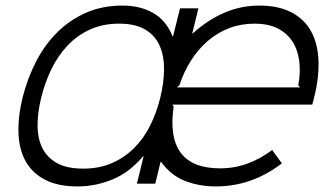

<svg xmlns="http://www.w3.org/2000/svg" viewBox="-20 -660 1197 690"><path d="M1058 -346 1052 -354Q1061 -403 1055 -443.5Q1049 -484 1029.5 -513Q1010 -542 976.5 -558.5Q943 -575 895 -575Q846 -575 804 -559Q762 -543 727.5 -513.5Q693 -484 667 -443.5Q641 -403 625 -354L616 -346ZM538 0H472L496 -98H494Q445 -40 384 -15Q323 10 259 10Q189 10 143 -13.5Q97 -37 73 -79Q49 -121 46.5 -179.5Q44 -238 61 -309Q79 -380 110.5 -440.5Q142 -501 187.5 -545.5Q233 -590 291 -615Q349 -640 420 -640Q483 -640 529.5 -614Q576 -588 600 -530H602L627 -630H693L671 -540H673Q784 -640 911 -640Q981 -640 1027.5 -615.5Q1074 -591 1098 -547.5Q1122 -504 1124.5 -443Q1127 -382 1109 -310Q1107 -302 1105.5 -296Q1104 -290 1102 -284H600L604 -277Q588 -167 629.5 -111Q671 -55 771 -55Q822 -55 869 -72Q916 -89 958 -121L993 -73Q940 -32 880.5 -11Q821 10 755 10Q698 10 647 -9Q596 -28 559 -78H557ZM556 -309Q569 -362 569.5 -410Q570 -458 554 -495Q538 -532 502.5 -553.5Q467 -575 408 -575Q349 -575 302.5 -553.5Q256 -532 221.5 -495Q187 -458 164 -410Q141 -362 128 -309Q115 -256 115 -209.5Q115 -163 132 -128.5Q149 -94 184.5 -74Q220 -54 279 -54Q337 -54 382.5 -74Q428 -94 462.5 -128.5Q497 -163 520 -209.5Q543 -256 556 -309Z"/></svg>

Font: TypoPRO Sinkin Sans
Style: 300 Light Italic
Weight: 300
Italic angle: -112°
Designer: Keith Bates
Foundry: K-Type
Version: Sinkin Sans (version 1.0)  by Keith Bates   •   © 2014   www